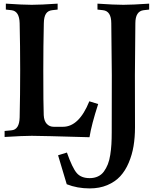

<svg xmlns="http://www.w3.org/2000/svg" viewBox="-20 -754 876 1059"><path d="M5.4 1.5V-31.7L43.5 -35.2H43Q86.9 -38.6 88.4 -106.9Q91.3 -231 91.3 -366.2Q91.3 -501.5 88.4 -625.5Q86.9 -692.9 43 -697.8L12.2 -701.2V-733.9Q107.4 -727.5 155.3 -727.5Q203.6 -727.5 297.9 -733.9V-701.2L267.6 -697.8Q244.6 -695.3 233.4 -678Q222.2 -660.6 221.7 -625.5Q218.8 -501.5 218.8 -366.2Q218.8 -173.3 221.2 -119.1Q222.7 -87.4 237.8 -71Q252.9 -54.7 276.4 -54.7H327.1Q416 -54.7 472.7 -195.3L521.5 -180.2Q484.4 -65.9 473.6 2.9Q203.1 -4.9 155.3 -4.9Q108.9 -4.9 5.4 1.5ZM802.7 -733.9V-701.2L772.5 -697.8Q726.6 -692.4 726.6 -625.5Q724.1 -401.9 724.1 -339.4L724.6 -52.2Q724.6 3.4 716.6 51.8Q708.5 100.1 689.9 143.8Q671.4 187.5 643.1 218.3Q614.7 249 571.8 267.1Q528.8 285.2 474.6 285.2Q406.2 285.2 348.1 262.2Q343.8 247.6 300.3 102.5L349.1 87.4Q378.9 171.9 403.1 200.2Q427.2 228.5 474.6 228.5Q500 228.5 520 219.2Q540 210 553 192.1Q565.9 174.3 574.7 152.3Q583.5 130.4 588.1 100.3Q592.8 70.3 594.5 41.3Q596.2 12.2 596.2 -23.9Q596.7 -276.4 596.7 -340.3L593.8 -625.5Q593.8 -692.9 547.9 -697.8L517.6 -701.2V-733.9Q611.8 -727.5 660.2 -727.5Q708.5 -727.5 802.7 -733.9Z"/></svg>

Font: Flanker
Style: Bold
Weight: 700
Designer: Flanker
Foundry: Flanker
Version: Version 2.021